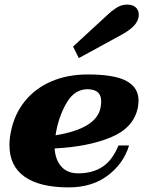

<svg xmlns="http://www.w3.org/2000/svg" viewBox="-20 -803 622 833"><path d="M582 -740Q582 -732 581 -728Q577 -707 558.5 -688.5Q540 -670 507 -652L322 -551L297 -601L448 -740Q462 -754 484 -768.5Q506 -783 531 -783Q557 -783 569.5 -770.5Q582 -758 582 -740ZM581 -367Q581 -353 578 -336Q560 -248 460.5 -207Q361 -166 217 -159Q220 -110 246 -80.5Q272 -51 319 -51Q382 -51 425 -79.5Q468 -108 494 -172H540Q516 -93 447.5 -41.5Q379 10 278 10Q152 10 86.5 -36.5Q21 -83 21 -173Q21 -204 28 -235Q43 -308 87.5 -363.5Q132 -419 202 -449.5Q272 -480 361 -480Q477 -480 529 -451.5Q581 -423 581 -367ZM419 -363Q419 -389 405 -402Q391 -415 361 -416Q305 -416 271.5 -361Q238 -306 224 -234L221 -216Q398 -245 416 -335Q419 -350 419 -363Z"/></svg>

Font: Taviraj Black
Style: Italic
Weight: 900
Italic angle: -12°
Designer: Katatrad Team
Foundry: CadsonDemak
Version: Version 1.001